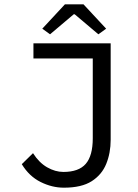

<svg xmlns="http://www.w3.org/2000/svg" viewBox="-20 -858 640 890"><path d="M276 12Q221 12 168 -14.5Q115 -41 81 -97L133 -148Q161 -104 198.5 -82.5Q236 -61 274 -61Q345 -61 377.5 -98.5Q410 -136 410 -217V-587H135V-657H493V-210Q493 -149 472.5 -98.5Q452 -48 405 -18Q358 12 276 12ZM212 -699 176 -725 281 -838H367L472 -725L436 -699L326 -792H322Z"/></svg>

Font: SauceCodePro NFM
Style: Regular
Weight: 400
Monospace: yes
Designer: Paul D. Hunt, Teo Tuominen
Foundry: Adobe
Version: Version 2.042;hotconv 1.1.0;makeotfexe 2.6.0;Nerd Fonts 3.3.